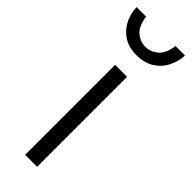

<svg xmlns="http://www.w3.org/2000/svg" viewBox="-256 -754 771 771"><g transform="rotate(45 129.5 -368.0)"><path d="M95 0V-511H163V0ZM128 -599Q85 -599 55.5 -617.5Q26 -636 9.5 -667.5Q-7 -699 -8 -736H46Q53 -687 77 -667.5Q101 -648 129 -648Q158 -648 182 -667.5Q206 -687 213 -736H267Q265 -699 248.5 -667.5Q232 -636 201.5 -617.5Q171 -599 128 -599Z"/></g></svg>

Font: Chivo Medium ExtraLight
Style: Regular
Weight: 250
Version: Version 2.002